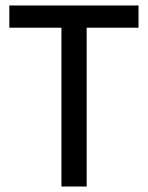

<svg xmlns="http://www.w3.org/2000/svg" viewBox="-20 -680 539 700"><path d="M204 0V-660H296V0ZM14 -579V-660H485V-579Z"/></svg>

Font: Bricolage Grotesque 96pt ExtraBold 96pt
Style: Regular
Weight: 400
Version: Version 1.001;gftools[0.9.33.dev8+g029e19f]